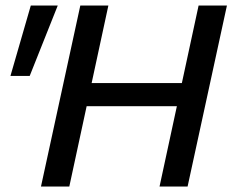

<svg xmlns="http://www.w3.org/2000/svg" viewBox="-20 -678 851 698"><path d="M560 0 702 -658H805L662 0ZM129 0 272 -658H374L232 0ZM224 -292 242 -376H712L694 -292ZM88 -402H18L92 -658H190Z"/></svg>

Font: Ysabeau Infant SemiBold
Style: Italic
Weight: 600
Italic angle: -12°
Designer: Christian Thalmann (Catharsis Fonts)
Version: Version 2.002; featfreeze: ss01,ss02,lnum